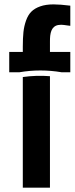

<svg xmlns="http://www.w3.org/2000/svg" viewBox="-20 -864 344 884"><path d="M85 -648.9Q85 -688.5 87.9 -716.1Q90.8 -743.7 99.9 -769.3Q108.9 -794.9 124.3 -810.3Q139.6 -825.7 165.3 -834.7Q190.9 -843.8 226.6 -843.8Q256.8 -843.8 303.7 -837.9V-745.1Q298.8 -745.6 290.5 -746.8Q282.2 -748 274.7 -749Q267.1 -750 261.7 -750Q254.4 -750 248 -748.8Q241.7 -747.6 237.1 -745.4Q232.4 -743.2 228.5 -739.7Q224.6 -736.3 221.7 -732.2Q218.8 -728 216.8 -722.9Q214.8 -717.8 213.4 -712.2Q211.9 -706.5 211.2 -699.7Q210.4 -692.9 210.2 -686.3Q210 -679.7 210 -671.9V-625H303.7V-531.2H264.2Q165.5 -547.9 68.8 -531.2H22.5V-625H85ZM85 -509.3V0H210V-513.2Q146.5 -518.1 85 -509.3Z"/></svg>

Font: Oswald
Style: Stencbab
Weight: 400
Designer: Mathieu Le Lay
Foundry: Mathieu Le Lay
Version: Version 1.000